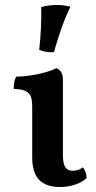

<svg xmlns="http://www.w3.org/2000/svg" viewBox="-20 -740 386 769"><path d="M219 9Q165 9 137 -19.5Q109 -48 109 -111V-313Q109 -337 104 -352Q99 -367 83 -375Q67 -383 35 -384Q35 -398 37 -410.5Q39 -423 45 -433Q71 -433 103.5 -438Q136 -443 164 -451Q192 -459 205 -467Q217 -463 224.5 -452Q232 -441 232 -419V-119Q232 -85 241.5 -70.5Q251 -56 271 -56Q280 -56 291 -59Q302 -62 312 -70Q326 -52 327 -27Q312 -12 283.5 -1.5Q255 9 219 9ZM196 -531Q178 -530 164.5 -532.5Q151 -535 137 -540Q142 -583 144 -628Q146 -673 145 -712Q161 -716 176.5 -718Q192 -720 208 -720Q238 -720 262 -713Q241 -669 225.5 -625Q210 -581 196 -531Z"/></svg>

Font: Vollkorn SemiBold
Style: Regular
Weight: 600
Designer: Friedrich Althausen
Foundry: Friedrich Althausen
Version: Version 5.000